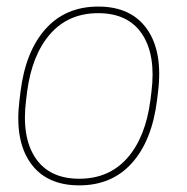

<svg xmlns="http://www.w3.org/2000/svg" viewBox="-20 -556 566 582"><path d="M220.2 5.9Q120.1 5.9 72 -62.7Q23.9 -131.3 39.1 -252.9L42 -276.9Q57.1 -399.9 117.9 -468Q178.7 -536.1 277.8 -536.1Q377.9 -536.1 426 -467.3Q474.1 -398.4 459 -276.9L456.1 -252.9Q440.9 -129.9 380.1 -62Q319.3 5.9 220.2 5.9ZM220.2 -14.2Q310.5 -14.2 366 -77.1Q421.4 -140.1 436 -252.9L439 -276.9Q453.1 -388.7 410.9 -452.4Q368.7 -516.1 277.8 -516.1Q187.5 -516.1 132.1 -452.9Q76.7 -389.6 62 -276.9L59.1 -252.9Q44.9 -141.1 87.2 -77.6Q129.4 -14.2 220.2 -14.2Z"/></svg>

Font: Cooper Hewitt
Style: Thin Italic
Weight: 702
Designer: Village Type and Design LLC
Foundry: Cooper Hewitt Smithsonian Design Museum
Version: 1.000